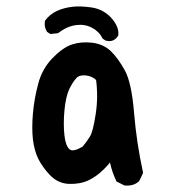

<svg xmlns="http://www.w3.org/2000/svg" viewBox="-20 -565 540 595"><path d="M363.8 8.8 344.2 -1 341.3 -2.4 339.8 -5.4Q327.1 -32.2 320.8 -61.5Q312.5 -50.8 301.3 -40Q279.3 -18.1 254.4 -6.3Q228.5 5.9 194.8 4.9Q159.7 3.9 134.3 -22.9Q128.4 -29.3 123.3 -35.4Q118.2 -41.5 113.8 -47.9Q109.4 -54.2 105.5 -60.3Q101.6 -66.4 98.6 -72.8Q86.4 -97.7 82 -132.8Q78.1 -167 82 -212.9Q85.9 -258.3 98.1 -304.2Q104 -327.6 115.2 -347.9Q126.5 -368.2 142.6 -384.8Q174.3 -417.5 203.1 -427.2Q231.4 -436.5 265.6 -432.6Q274.4 -431.6 282.5 -429.4Q290.5 -427.2 297.9 -423.8Q305.2 -420.4 311.8 -416Q318.4 -411.6 324.2 -405.8Q345.7 -384.8 366.2 -348.1Q387.7 -310.5 395.5 -214.8Q403.3 -121.6 422.9 -32.2L423.3 -29.3L421.9 -25.9L412.1 -5.4L411.1 -3.9L409.7 -2.4Q393.1 12.2 367.2 9.8H365.2ZM235.8 -110.4Q249.5 -126.5 258.8 -142.1Q268.1 -156.7 276.4 -210.4Q284.7 -263.2 277.8 -316.9Q266.1 -328.6 247.1 -331.1Q227.1 -333.5 217.3 -323.7Q205.6 -311.5 194.3 -288.1Q189 -276.4 185.3 -260Q181.6 -243.7 179.7 -222.7Q175.8 -180.7 179.7 -145.5Q183.1 -113.3 195.8 -102.1Q206.1 -93.3 235.8 -110.4ZM306.2 -439.9 300.3 -443.8 298.3 -445.3 296.9 -447.3Q291.5 -458 283.2 -466.1Q274.9 -474.1 264.2 -479.5Q242.2 -490.7 216.3 -487.3Q207.5 -486.3 198.5 -483.4Q189.5 -480.5 180.4 -475.6Q171.4 -470.7 162.1 -463.9L160.2 -462.4L157.2 -461.9L139.6 -460L136.2 -459.5L133.3 -461.4L127.4 -465.3L125.5 -466.8L124.5 -468.8Q116.7 -481.4 119.1 -498.5L119.6 -501L121.1 -502.9Q134.3 -520.5 155.8 -530.8Q176.8 -540.5 203.1 -543.9Q216.3 -545.4 231.2 -544.9Q246.1 -544.4 263.2 -542Q299.8 -536.6 324.2 -510.3Q349.1 -482.9 346.7 -457L346.2 -454.6L344.7 -452.1Q331.1 -433.1 309.1 -439H307.6Z"/></svg>

Font: NaikaiFont
Style: Bold
Weight: 700
Version: Version 1.89